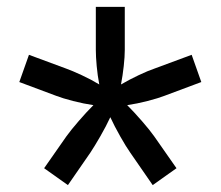

<svg xmlns="http://www.w3.org/2000/svg" viewBox="-20 -640 640 557"><path d="M177 -103 108 -152 173 -245Q186 -263 208.5 -289Q231 -315 251 -335Q223 -339 192 -347Q161 -355 143 -362L36 -402L64 -481L172 -441Q189 -435 217 -422Q245 -409 268 -395Q263 -421 260.5 -448.5Q258 -476 258 -495V-620H342V-495Q342 -476 339 -448.5Q336 -421 331 -395Q355 -409 382.5 -422Q410 -435 428 -441L536 -481L564 -402L457 -362Q439 -355 408 -347Q377 -339 349 -335Q369 -315 392 -288.5Q415 -262 427 -245L492 -152L423 -103L358 -197Q346 -214 329 -244Q312 -274 300 -300Q288 -274 271 -244.5Q254 -215 242 -197Z"/></svg>

Font: JetBrains Mono NL
Style: Regular
Weight: 400
Monospace: yes
Designer: Philipp Nurullin, Konstantin Bulenkov
Foundry: JetBrains
Version: Version 2.305; ttfautohint (v1.8.4.7-5d5b)